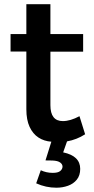

<svg xmlns="http://www.w3.org/2000/svg" viewBox="-20 -675 448 918"><path d="M249.5 222.5Q199.5 222.5 153 201.5L175 139Q201.5 151.5 232.5 151.5Q257 151.5 267.8 142.8Q278.5 134 279 122Q279 110 267.5 101.8Q256 93.5 231 92.5Q214.5 92 197.5 92L225.5 2.5Q190.5 0 163.8 -17.5Q137 -35 121.5 -68.5Q106 -102 106 -152.5V-428.5H30.5V-512H106V-655H221V-512H377.5V-428H221V-172Q221 -96 280.5 -96Q316 -96 360 -119.5L387 -33Q347.5 -7.5 300.5 1L282 53.5Q363.5 70.5 363.5 132.5Q363.5 164 347.2 184Q331 204 305 213.2Q279 222.5 249.5 222.5Z"/></svg>

Font: Argentum Novus Medium
Style: Regular
Weight: 500
Designer: Julieta Ulanovsky (font) & Cristiano Sobral (main changes)
Foundry: Julieta Ulanovsky (font) & Cristiano Sobral (main changes)
Version: Version 3.00;November 27, 2020;FontCreator 13.0.0.2655 64-bi